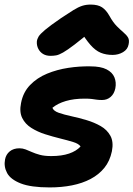

<svg xmlns="http://www.w3.org/2000/svg" viewBox="-23 -809 583 839"><path d="M194 10Q112 10 67.5 -7.5Q23 -25 8 -53Q-7 -81 -1 -112Q3 -134 19.5 -147.5Q36 -161 62 -161Q76 -161 89 -156Q102 -151 116.5 -144.5Q131 -138 151 -132.5Q171 -127 201 -127Q247 -127 279 -138Q311 -149 329 -169Q321 -181 296.5 -188.5Q272 -196 239.5 -204Q207 -212 174 -222.5Q141 -233 114 -250Q87 -267 74 -293.5Q61 -320 69 -359Q78 -406 108.5 -437.5Q139 -469 182.5 -487Q226 -505 275.5 -512.5Q325 -520 372 -519Q417 -519 442.5 -506Q468 -493 477 -471Q486 -449 481 -423Q476 -399 460.5 -385.5Q445 -372 423 -372Q409 -372 399 -373.5Q389 -375 378 -376.5Q367 -378 347 -378Q300 -378 264.5 -367.5Q229 -357 206 -338Q211 -324 234 -316Q257 -308 289.5 -301Q322 -294 355.5 -284Q389 -274 417 -258Q445 -242 459.5 -215.5Q474 -189 466 -148Q457 -105 433 -75.5Q409 -46 373 -27Q337 -8 291.5 1Q246 10 194 10ZM198 -565Q179 -565 165.5 -573Q152 -581 144.5 -595.5Q137 -610 138 -627Q139 -638 145.5 -649Q152 -660 174 -678.5Q196 -697 244 -730Q277 -752 298 -765Q319 -778 336 -783.5Q353 -789 373 -789Q405 -789 423 -777Q441 -765 455 -740Q471 -711 487.5 -694.5Q504 -678 517 -667Q530 -656 536.5 -645Q543 -634 539 -615Q535 -593 514.5 -581Q494 -569 469 -569Q440 -569 417 -578.5Q394 -588 372 -613Q350 -638 324 -682L385 -681Q334 -638 302.5 -614Q271 -590 252.5 -579.5Q234 -569 222 -567Q210 -565 198 -565Z"/></svg>

Font: Shantell Sans
Style: Bold Italic
Weight: 700
Italic angle: -11°
Designer: Stephen Nixon, Anya Danilova, Shantell Martin
Foundry: Arrow Type
Version: Version 1.011;[c5ecc13dd]